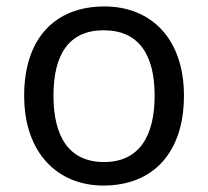

<svg xmlns="http://www.w3.org/2000/svg" viewBox="-20 -566 645 596"><path d="M551 -269C551 -446 449 -546 304 -546C150 -546 55 -446 55 -269C55 -91 159 10 301 10C454 10 551 -91 551 -269ZM146 -269C146 -396 193 -472 302 -472C411 -472 460 -396 460 -269C460 -142 411 -63 303 -63C194 -63 146 -142 146 -269Z"/></svg>

Font: Noto Sans Hebrew Droid Medium
Style: Regular
Weight: 500
Designer: Monotype Design Team
Foundry: Monotype Imaging Inc.
Version: Version 1.100